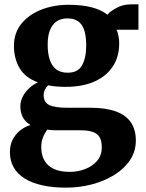

<svg xmlns="http://www.w3.org/2000/svg" viewBox="-20 -592 672 882"><path d="M283.5 270Q222 270 174 259.2Q126 248.5 93 227.8Q60 207 42.8 176.8Q25.5 146.5 25.5 107Q25.5 74.5 38 49.8Q50.5 25 72 7.8Q93.5 -9.5 120 -18Q95.5 -32.5 84.5 -54.2Q73.5 -76 73.5 -103.5Q73.5 -125 83.5 -146Q93.5 -167 111.8 -184.8Q130 -202.5 154 -213.5Q95 -235.5 69.5 -279.8Q44 -324 44 -381.5Q44 -441 78.5 -483.2Q113 -525.5 170 -547.8Q227 -570 294.5 -570Q356.5 -570 400.8 -558.5Q445 -547 473.5 -524.5Q485 -539 515 -555.5Q545 -572 581 -572H616V-455.5H515Q519.5 -447 522 -437Q524.5 -427 526 -416.2Q527.5 -405.5 527.5 -393.5Q528 -333 499 -288Q470 -243 415 -218Q360 -193 281 -193Q258.5 -193 238.5 -194.8Q218.5 -196.5 201 -200Q191 -190 185.8 -179Q180.5 -168 180.5 -154Q180.5 -122.5 205.8 -109.8Q231 -97 291 -97H396Q465 -97 511.2 -80.5Q557.5 -64 580.8 -30.5Q604 3 604 53.5Q604 103.5 577.2 143.5Q550.5 183.5 504.8 211.8Q459 240 402 255Q345 270 283.5 270ZM300.5 197.5Q336.5 197.5 370 185Q403.5 172.5 425.5 147.5Q447.5 122.5 447.5 84.5Q447.5 57 438.5 40Q429.5 23 408.2 14.8Q387 6.5 349.5 6.5H238Q227 6.5 216.8 5.8Q206.5 5 197 3.5Q186 18 177.8 38Q169.5 58 169.5 84.5Q169.5 119 183.5 144.2Q197.5 169.5 226.2 183.5Q255 197.5 300.5 197.5ZM291 -258Q338 -258 357 -292Q376 -326 376 -383Q376 -426.5 366.8 -454Q357.5 -481.5 338.2 -494.5Q319 -507.5 290 -507.5Q260.5 -507.5 240.2 -493.8Q220 -480 209.5 -453.5Q199 -427 199 -387Q199 -347 208.5 -318Q218 -289 238 -273.5Q258 -258 291 -258Z"/></svg>

Font: Merriweather ExtraBold
Style: Regular
Weight: 800
Version: Version 2.100